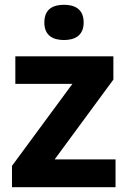

<svg xmlns="http://www.w3.org/2000/svg" viewBox="-20 -781 533 801"><path d="M247 -761C202 -761 165 -744 165 -687C165 -632 202 -614 247 -614C291 -614 329 -632 329 -687C329 -744 291 -761 247 -761ZM462 0V-116H208L453 -449V-546H44V-431H282L30 -89V0Z"/></svg>

Font: Noto Sans Lao UI
Style: Bold
Weight: 700
Designer: Monotype Design Team
Foundry: Monotype Imaging Inc.
Version: Version 2.000